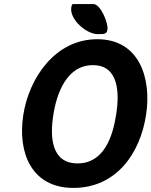

<svg xmlns="http://www.w3.org/2000/svg" viewBox="-20 -913 741 940"><path d="M94 -350C65 -163 136 7 339 7C548 7 666 -160 695 -350C723 -529 663 -721 456 -721C250 -721 122 -531 94 -350ZM241 -350C257 -453 305 -594 435 -594C563 -594 565 -455 549 -354C533 -249 491 -113 360 -113C231 -113 224 -242 241 -350ZM329 -876C320 -819 402 -746 458 -746C463 -746 485 -746 489 -747C504 -752 504 -759 506 -769C511 -800 472 -893 438 -893H338C330 -893 330 -880 329 -876Z"/></svg>

Font: Asimov Print
Style: CIt
Weight: 500
Designer: Google
Version: Version 2.000980: 2014